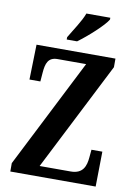

<svg xmlns="http://www.w3.org/2000/svg" viewBox="-100 -995 751 1059"><g transform="rotate(10 275.5 -465.5)"><path d="M214 -784V-771H272C327 -811 410 -886 430 -921V-931H296C280 -886 240 -829 214 -784ZM34 0H512L515 -196H454L450 -153C446 -104 431 -58 362 -58H188L497 -666V-714H55L50 -518H111L115 -569C119 -619 130 -656 183 -656H343L34 -47Z"/></g></svg>

Font: Noto Serif Khmer ExtraCondensed
Style: Bold
Weight: 700
Width: 2
Designer: Danh Hong and the Monotype Design Team
Foundry: Monotype Imaging Inc.
Version: Version 2.004